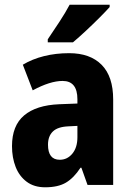

<svg xmlns="http://www.w3.org/2000/svg" viewBox="-20 -786 558 816"><path d="M274 -560Q363 -560 412 -510.5Q461 -461 461 -363V0H352L326 -73H322Q294 -30 260.5 -10Q227 10 172 10Q125 10 93.5 -13.5Q62 -37 46.5 -76.5Q31 -116 31 -165Q31 -252 82.5 -295.5Q134 -339 232 -343L309 -346V-364Q309 -442 246 -442Q193 -442 119 -402L77 -511Q117 -535 167 -547.5Q217 -560 274 -560ZM270 -249Q225 -247 204.5 -227Q184 -207 184 -171Q184 -107 234 -107Q266 -107 287.5 -133Q309 -159 309 -203V-251ZM446 -756Q430 -738 402.5 -710.5Q375 -683 345 -655Q315 -627 290 -606H183V-619Q208 -656 233 -694Q258 -732 276 -766H446Z"/></svg>

Font: Noto Sans Ethiopic Condensed ExtraBold
Style: Regular
Weight: 800
Width: 3
Designer: Monotype Design Team
Foundry: Monotype Imaging Inc.
Version: Version 2.102; ttfautohint (v1.8.4.7-5d5b)